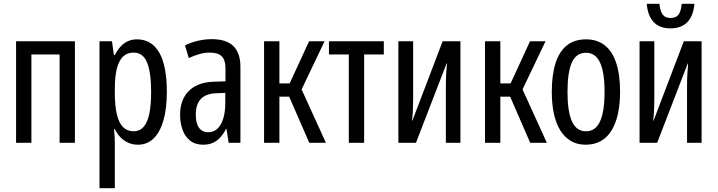

<svg xmlns="http://www.w3.org/2000/svg" viewBox="-20 -755 3794 1015"><path d="M65 0V-537H376V0H295V-467H146V0Z M506 240V-537H572L582 -464H587Q602 -493 620 -511.5Q638 -530 659 -538.5Q680 -547 704 -547Q781 -547 821.5 -477.5Q862 -408 862 -269Q862 -181 844 -118.5Q826 -56 792 -23Q758 10 709 10Q683 10 660 0.5Q637 -9 618.5 -27.5Q600 -46 587 -72H583Q585 -51 586 -33Q587 -15 587 0V240ZM687 -61Q718 -61 738.5 -83.5Q759 -106 769 -152Q779 -198 779 -268Q779 -372 757.5 -424.5Q736 -477 686 -477Q653 -477 631 -456.5Q609 -436 598 -393.5Q587 -351 587 -285V-265Q587 -195 598 -149.5Q609 -104 631 -82.5Q653 -61 687 -61Z M1054 10Q1012 10 985 -11.5Q958 -33 945 -69Q932 -105 932 -148Q932 -228 978 -274Q1024 -320 1109 -323L1172 -325V-394Q1172 -438 1152 -457.5Q1132 -477 1089 -477Q1063 -477 1035.5 -469.5Q1008 -462 978 -448L958 -515Q990 -531 1027 -539.5Q1064 -548 1100 -548Q1176 -548 1213.5 -511.5Q1251 -475 1251 -401V0H1189L1177 -74H1175Q1161 -46 1143.5 -27.5Q1126 -9 1104 0.5Q1082 10 1054 10ZM1081 -56Q1123 -56 1147 -97.5Q1171 -139 1171 -212V-264L1123 -262Q1068 -260 1041.5 -231.5Q1015 -203 1015 -149Q1015 -102 1032.5 -79Q1050 -56 1081 -56Z M1615 0 1497 -271V-283L1614 -537H1696L1569 -271L1570 -292L1703 0ZM1376 0V-537H1457V0ZM1447 -244V-314H1549V-244Z M1824 0V-467H1719V-537H2009V-467H1905V0Z M2086 0V-537H2164V-239Q2164 -219 2163.5 -200Q2163 -181 2162 -160.5Q2161 -140 2158 -117H2160L2320 -537H2414V0H2337V-298Q2337 -318 2337.5 -337.5Q2338 -357 2339.5 -377Q2341 -397 2343 -420H2341L2179 0Z M2783 0 2665 -271V-283L2782 -537H2864L2737 -271L2738 -292L2871 0ZM2544 0V-537H2625V0ZM2615 -244V-314H2717V-244Z M3076 10Q3031 10 2997.5 -10Q2964 -30 2941.5 -66.5Q2919 -103 2908 -154.5Q2897 -206 2897 -269Q2897 -358 2916.5 -420Q2936 -482 2976 -514.5Q3016 -547 3078 -547Q3137 -547 3177 -515.5Q3217 -484 3237.5 -422.5Q3258 -361 3258 -269Q3258 -206 3247 -155Q3236 -104 3214 -67Q3192 -30 3157.5 -10Q3123 10 3076 10ZM3078 -61Q3128 -61 3152 -113Q3176 -165 3176 -269Q3176 -373 3152 -424.5Q3128 -476 3078 -476Q3026 -476 3003 -424.5Q2980 -373 2980 -269Q2980 -166 3003.5 -113.5Q3027 -61 3078 -61Z M3361 0V-537H3439V-239Q3439 -219 3438.5 -200Q3438 -181 3437 -160.5Q3436 -140 3433 -117H3435L3595 -537H3689V0H3612V-298Q3612 -318 3612.5 -337.5Q3613 -357 3614.5 -377Q3616 -397 3618 -420H3616L3454 0ZM3524 -605Q3467 -605 3435.5 -638.5Q3404 -672 3399 -735H3466Q3470 -695 3483.5 -677.5Q3497 -660 3525 -660Q3554 -660 3567 -677.5Q3580 -695 3584 -735H3651Q3646 -672 3614 -638.5Q3582 -605 3524 -605Z"/></svg>

Font: Noto Sans ExtraCondensed
Style: Regular
Weight: 400
Width: 2
Designer: Monotype Design Team
Foundry: Monotype Imaging Inc.
Version: Version 2.013